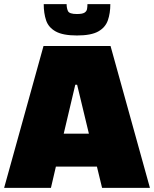

<svg xmlns="http://www.w3.org/2000/svg" viewBox="-25 -911 747 931"><path d="M-5 0 186 -688H511L702 0H470L445 -103H246L222 0ZM284 -263H406L349 -500H340ZM348 -739Q280 -739 245 -758.5Q210 -778 198.5 -812.5Q187 -847 187 -891H298Q298 -872 304.5 -857.5Q311 -843 348 -843Q374 -843 384.5 -849.5Q395 -856 397 -867Q399 -878 399 -891H510Q510 -847 498 -812.5Q486 -778 451.5 -758.5Q417 -739 348 -739Z"/></svg>

Font: Saira Black
Style: Regular
Weight: 900
Designer: Hector Gatti with collaboration of the Omnibus-Type team
Foundry: Omnibus-Type
Version: Version 1.100; ttfautohint (v1.8.3)